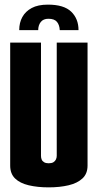

<svg xmlns="http://www.w3.org/2000/svg" viewBox="-20 -804 422 829"><path d="M187 -784Q256 -784 287.5 -753.5Q319 -723 319 -674H238Q237 -696 226 -709.5Q215 -723 189 -723Q167 -723 156 -709Q145 -695 145 -674H63Q63 -706 76.5 -730.5Q90 -755 117 -769.5Q144 -784 187 -784ZM190 5Q142 5 104 -4Q66 -13 45 -33.5Q24 -54 24 -89V-620H157V-131Q157 -122 160 -115Q163 -108 170.5 -103.5Q178 -99 190 -99Q203 -99 210.5 -103.5Q218 -108 221.5 -115.5Q225 -123 225 -131V-620H358V-89Q358 -54 336 -33.5Q314 -13 276 -4Q238 5 190 5Z"/></svg>

Font: Smooch Sans Thin ExtraBold
Style: Regular
Weight: 800
Version: Version 1.010